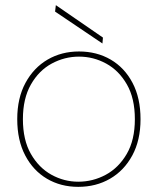

<svg xmlns="http://www.w3.org/2000/svg" viewBox="-20 -714 613 746"><path d="M284 12Q216 12 162.5 -19.5Q109 -51 78 -110Q47 -169 47 -251Q47 -333 79 -392Q111 -451 165 -482.5Q219 -514 287 -514Q356 -514 410 -482.5Q464 -451 495 -392Q526 -333 526 -251Q526 -169 494 -110Q462 -51 407.5 -19.5Q353 12 284 12ZM284 -8Q341 -8 391 -35Q441 -62 472.5 -116Q504 -170 504 -251Q504 -332 473 -386Q442 -440 392.5 -467Q343 -494 287 -494Q231 -494 181 -467Q131 -440 100 -385.5Q69 -331 69 -251Q69 -170 100 -116Q131 -62 180 -35Q229 -8 284 -8ZM378 -545 194 -669 197 -694 380 -568Z"/></svg>

Font: DM Sans 16pt Thin
Style: Regular
Weight: 250
Version: Version 4.004;gftools[0.9.30]